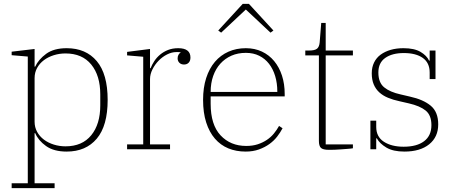

<svg xmlns="http://www.w3.org/2000/svg" viewBox="-20 -768 2342 988"><path d="M40 175H123V-477L40 -484V-502L158 -516V-425H161Q178 -462 217.5 -491Q257 -520 323 -520Q422 -520 478 -453.5Q534 -387 534 -254Q534 -121 478 -54.5Q422 12 323 12Q257 12 217 -16.5Q177 -45 161 -83H158V175H261V200H40ZM317 -15Q403 -15 449.5 -72Q496 -129 496 -226V-282Q496 -379 449.5 -436Q403 -493 317 -493Q286 -493 257 -484Q228 -475 206 -458.5Q184 -442 171 -418.5Q158 -395 158 -366V-142Q158 -113 171 -89.5Q184 -66 206 -49.5Q228 -33 257 -24Q286 -15 317 -15Z M634 -25H717V-476L634 -483V-501L752 -516V-417H755Q762 -435 774 -453.5Q786 -472 804 -487Q822 -502 845 -511Q868 -520 897 -520Q960 -520 960 -472Q960 -455 951 -445.5Q942 -436 927 -436Q912 -436 903 -445Q894 -454 894 -468Q894 -479 899 -487Q904 -495 909 -497V-499Q901 -500 897.5 -500Q894 -500 887 -500Q864 -500 840 -488Q816 -476 796.5 -456Q777 -436 764.5 -411Q752 -386 752 -361V-25H855V0H634Z M1244 12Q1195 12 1155 -4.5Q1115 -21 1086 -54.5Q1057 -88 1041 -138Q1025 -188 1025 -254Q1025 -317 1041 -366.5Q1057 -416 1086 -450Q1115 -484 1155.5 -502Q1196 -520 1245 -520Q1291 -520 1328 -502.5Q1365 -485 1391 -453.5Q1417 -422 1431 -379Q1445 -336 1445 -284V-272H1064V-234Q1064 -126 1115 -71.5Q1166 -17 1247 -17Q1280 -17 1306 -25.5Q1332 -34 1353 -48Q1374 -62 1389.5 -81Q1405 -100 1416 -120L1434 -108Q1423 -87 1406.5 -65.5Q1390 -44 1366.5 -27Q1343 -10 1312.5 1Q1282 12 1244 12ZM1407 -295V-297Q1407 -340 1396 -376.5Q1385 -413 1364.5 -439.5Q1344 -466 1314 -481Q1284 -496 1245 -496Q1204 -496 1171 -481.5Q1138 -467 1114 -440.5Q1090 -414 1077 -377Q1064 -340 1064 -295ZM1103 -611 1229 -748H1261L1387 -611L1372 -600L1245 -719L1118 -600Z M1673 3Q1642 3 1631.5 -7Q1621 -17 1621 -43V-483H1551V-508H1570Q1600 -508 1611.5 -517.5Q1623 -527 1625 -550L1633 -650H1656V-508H1796V-483H1656V-25H1796V-5Q1785 -3 1769 -2Q1753 -1 1736 0.5Q1719 2 1702 2.5Q1685 3 1673 3Z M2061 12Q2003 12 1968.5 -8.5Q1934 -29 1919 -56H1916V0H1886V-147H1916V-115Q1916 -64 1955.5 -38.5Q1995 -13 2057 -13Q2125 -13 2162.5 -41.5Q2200 -70 2200 -124Q2200 -175 2170.5 -199Q2141 -223 2084 -236L2036 -247Q2003 -254 1976.5 -265Q1950 -276 1931.5 -293Q1913 -310 1903 -334Q1893 -358 1893 -391Q1893 -422 1905 -446.5Q1917 -471 1939 -487Q1961 -503 1990.5 -511.5Q2020 -520 2056 -520Q2112 -520 2144 -501Q2176 -482 2188 -456H2191V-508H2221V-361H2191V-395Q2191 -445 2155.5 -470Q2120 -495 2058 -495Q1998 -495 1962.5 -470Q1927 -445 1927 -395Q1927 -343 1957 -318.5Q1987 -294 2042 -282L2089 -271Q2158 -256 2196.5 -224Q2235 -192 2235 -128Q2235 -63 2188.5 -25.5Q2142 12 2061 12Z"/></svg>

Font: IBM Plex Serif ExtLt
Style: Regular
Weight: 200
Designer: Mike Abbink, Paul van der Laan, Pieter van Rosmalen
Foundry: Bold Monday
Version: Version 3.001